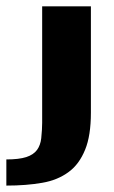

<svg xmlns="http://www.w3.org/2000/svg" viewBox="-78 -369 358 602"><path d="M207 -349.1V-16.1Q207 56.2 189 100.1Q170.4 146 137.7 169.9Q103 195.8 54.7 204.1Q4.9 212.9 -58.1 212.9V130.9Q-18.6 130.9 4.4 123.5Q26.9 116.2 38.1 101.1Q48.8 86.4 51.3 64.5Q54.2 36.1 54.2 16.1V-349.1Z"/></svg>

Font: SimahzazaarabicW05-Bold
Style: Regular
Weight: 700
Designer: Ahmed zaza
Foundry: Ahmed zaza
Version: Version 1.001